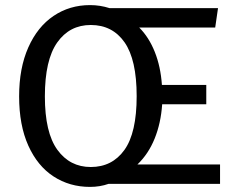

<svg xmlns="http://www.w3.org/2000/svg" viewBox="-20 -721 937 753"><path d="M843 0H406Q372 12 333 12Q253 12 190 -29Q127 -70 91 -150Q55 -230 55 -343Q55 -454 91 -535Q127 -616 190 -658.5Q253 -701 333 -701Q373 -701 410 -689H835L824 -613H526Q564 -575 587 -517.5Q610 -460 615 -388H789V-312H616Q611 -238 586.5 -177.5Q562 -117 519 -76H843ZM336 -66Q420 -66 468 -133Q516 -200 516 -344Q516 -487 468.5 -555Q421 -623 336 -623Q253 -623 204.5 -554.5Q156 -486 156 -343Q156 -201 205 -133.5Q254 -66 336 -66Z"/></svg>

Font: Statis Sans
Style: Regular
Weight: 400
Designer: bBox Type GmbH
Foundry: bBox Type GmbH
Version: Version 1.000